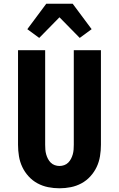

<svg xmlns="http://www.w3.org/2000/svg" viewBox="-20 -1005 640 1033"><path d="M300 8Q269 8 239 2Q209 -4 182 -18.5Q155 -33 134 -56Q113 -79 100 -106.5Q87 -134 82 -164.5Q77 -195 77 -226V-735H223V-226Q223 -213 224 -200Q225 -187 228.5 -174.5Q232 -162 238 -150.5Q244 -139 253 -130Q262 -121 274.5 -116.5Q287 -112 300 -112Q313 -112 325.5 -116.5Q338 -121 347 -130Q356 -139 362 -150.5Q368 -162 371.5 -174.5Q375 -187 376 -200Q377 -213 377 -226V-735H523V-226Q523 -195 518 -164.5Q513 -134 500 -106.5Q487 -79 466 -56Q445 -33 418 -18.5Q391 -4 361 2Q331 8 300 8ZM191 -801 127 -848 229 -985H371L473 -848L409 -801L300 -912Z"/></svg>

Font: Iosevka Heavy Extended
Style: Regular
Weight: 900
Width: 7
Monospace: yes
Designer: Belleve Invis
Foundry: Belleve Invis
Version: Version 32.5.0; ttfautohint (v1.8.4)